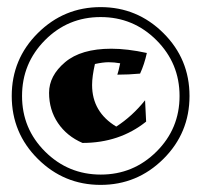

<svg xmlns="http://www.w3.org/2000/svg" viewBox="-20 -520 581 540"><path d="M318 -342Q301 -345 285.5 -345Q270 -345 247 -340Q239 -305 239 -281Q239 -205 307 -164Q352 -193 388 -238L391 -178Q316 -118 212 -118Q168 -137 143 -174Q118 -211 118 -259Q118 -307 163 -345Q208 -383 293 -383Q338 -383 393 -371Q386 -339 374 -313Q342 -310 310 -310Q313 -318 318 -342ZM420 -407Q355 -472 263 -472Q171 -472 106.5 -407Q42 -342 42 -250Q42 -158 107 -93.5Q172 -29 263.5 -29Q355 -29 420 -93.5Q485 -158 485 -250Q485 -342 420 -407ZM86.5 -427Q160 -500 263 -500Q366 -500 439.5 -427Q513 -354 513 -250Q513 -146 439.5 -73Q366 0 263 0Q160 0 86.5 -73Q13 -146 13 -250Q13 -354 86.5 -427Z"/></svg>

Font: Ruslan Display
Style: Regular
Weight: 400
Version: Version 1.000